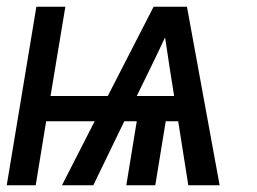

<svg xmlns="http://www.w3.org/2000/svg" viewBox="-24 -550 764 570"><path d="M-4 0H82L113 -190H257L160 0H253L345 -190H382L351 0H437L468 -190H505L535 0H628L531 -530H432L296 -265H126L170 -530H84ZM382 -265 425 -353Q436 -375 446 -396.5Q456 -418 466 -439Q469 -418 472.5 -396.5Q476 -375 479 -353L493 -265Z"/></svg>

Font: Iosevka Sparkle
Style: Italic
Weight: 400
Italic angle: -9°
Designer: Belleve Invis
Foundry: Belleve Invis
Version: Version 4.5.0; ttfautohint (v1.8.3)